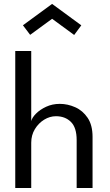

<svg xmlns="http://www.w3.org/2000/svg" viewBox="-20 -944 552 964"><path d="M280 -422.5Q319.8 -422.5 357.7 -405.6Q395.6 -388.8 420.2 -352.2Q444.7 -315.6 444.7 -256.9V0H364.9V-240.6Q364.9 -303.7 335.9 -332.1Q307 -360.5 260.9 -360.5Q230.1 -360.5 201.7 -343.1Q173.3 -325.6 155 -295.5Q136.8 -265.4 136.8 -227.4V0H56.6V-688H136.8V-335.8Q140.8 -353.2 160.7 -373.4Q180.6 -393.6 211.8 -408.1Q243 -422.5 280 -422.5ZM131.4 -769.1 95.1 -817.1 241.6 -924.3 388.2 -816.8 352.4 -768.4 241.6 -849.6Z"/></svg>

Font: League Spartan Extralight
Style: Regular
Weight: 200
Foundry: The League of Moveable Type
Version: Version 2.300; ttfautohint (v1.8.3)